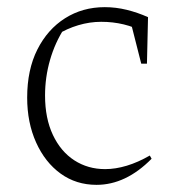

<svg xmlns="http://www.w3.org/2000/svg" viewBox="-20 -510 497 537"><path d="M250 7Q193 7 149.5 -24.5Q106 -56 81 -111.5Q56 -167 56 -237Q56 -315 84.5 -371.5Q113 -428 162 -459Q211 -490 273 -490Q304 -490 334.5 -482.5Q365 -475 394 -462L383 -420Q329 -449 263 -449Q231 -449 199 -439.5Q167 -430 138 -412L160 -431Q134 -391 120 -342.5Q106 -294 106 -243Q106 -179 128 -132.5Q150 -86 188 -61.5Q226 -37 274 -37Q303 -37 334.5 -46.5Q366 -56 399 -75L404 -66Q332 7 250 7ZM375 -332 342 -462H394L391 -332Z"/></svg>

Font: Piazzolla Thin Thin
Style: Regular
Weight: 250
Version: Version 2.005